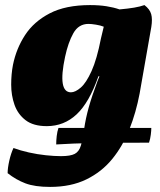

<svg xmlns="http://www.w3.org/2000/svg" viewBox="-20 -487 631 755"><path d="M177 248Q117 248 80 234Q43 220 10 194Q10 174 16.5 145Q23 116 33 95Q60 105 93.5 112.5Q127 120 160.5 123.5Q194 127 220 127Q257 127 274 118Q291 109 298 85.5Q305 62 311 19Q317 -22 329 -65Q341 -108 363 -167L371 -187H367Q331 -84 281.5 -37.5Q232 9 164 9Q111 9 80.5 -14.5Q50 -38 37 -75Q24 -112 24 -154Q24 -196 31 -232Q44 -296 78.5 -349Q113 -402 175.5 -434.5Q238 -467 334 -467Q370 -467 398.5 -462.5Q427 -458 450 -450Q484 -453 507.5 -457Q531 -461 548 -467Q569 -451 574.5 -431.5Q580 -412 575 -381L529 -119Q515 -45 489 21Q463 87 421.5 138Q380 189 319.5 218.5Q259 248 177 248ZM236 -264Q206 -124 259 -124Q276 -124 297.5 -142.5Q319 -161 340 -207.5Q361 -254 377 -336L388 -382Q376 -387 357.5 -390Q339 -393 328 -393Q289 -393 268.5 -356.5Q248 -320 236 -264ZM201 81Q201 66 203 48Q205 30 210 16H575Q575 26 573 42.5Q571 59 566 74Q489 74 435.5 74.5Q382 75 343 75.5Q304 76 271 77.5Q238 79 201 81Z"/></svg>

Font: Vollkorn Black
Style: Italic
Weight: 900
Italic angle: -11°
Designer: Friedrich Althausen
Foundry: Friedrich Althausen
Version: Version 5.000; ttfautohint (v1.8.3)